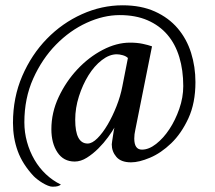

<svg xmlns="http://www.w3.org/2000/svg" viewBox="-20 -604 811 725"><path d="M421 -399Q393 -399 364.5 -377Q336 -355 314 -319.5Q292 -284 278 -240Q264 -196 264 -152Q264 -62 311 -62Q328 -62 348 -82Q368 -102 386.5 -133.5Q405 -165 420 -203Q435 -241 442 -278L463 -385Q456 -392 443.5 -395.5Q431 -399 421 -399ZM443 -584Q513 -584 565 -560.5Q617 -537 651 -497Q685 -457 701.5 -404.5Q718 -352 718 -294Q718 -215 691.5 -157.5Q665 -100 626.5 -63Q588 -26 546.5 -8.5Q505 9 475 9Q437 9 419.5 -11.5Q402 -32 402 -59Q402 -62 403.5 -71Q405 -80 406.5 -90.5Q408 -101 409.5 -110Q411 -119 412 -122Q404 -108 388 -86Q372 -64 351.5 -43.5Q331 -23 308 -8.5Q285 6 262 6Q220 6 197 -28.5Q174 -63 174 -116Q174 -179 201.5 -237.5Q229 -296 272 -342Q315 -388 367.5 -415.5Q420 -443 471 -443Q498 -443 519 -438.5Q540 -434 554 -429L491 -114Q487 -97 487 -81Q487 -39 516 -39Q542 -39 569.5 -60.5Q597 -82 619.5 -116Q642 -150 657 -193Q672 -236 672 -279Q672 -339 657 -388.5Q642 -438 612 -473Q582 -508 537 -527.5Q492 -547 432 -547Q371 -547 307.5 -518Q244 -489 191.5 -435.5Q139 -382 105.5 -307.5Q72 -233 72 -142Q72 -104 82 -68Q92 -32 110 -1Q128 30 153.5 54Q179 78 210 93Q205 97 198 99Q191 101 178 101Q171 101 161 97Q151 93 141 87Q131 81 122 74Q113 67 107 61Q65 16 47 -33.5Q29 -83 29 -140Q29 -236 64 -317Q99 -398 157 -457.5Q215 -517 289.5 -550.5Q364 -584 443 -584Z"/></svg>

Font: Vermiglione Medium
Style: Italic
Weight: 500
Italic angle: -11°
Version: Version 1.000